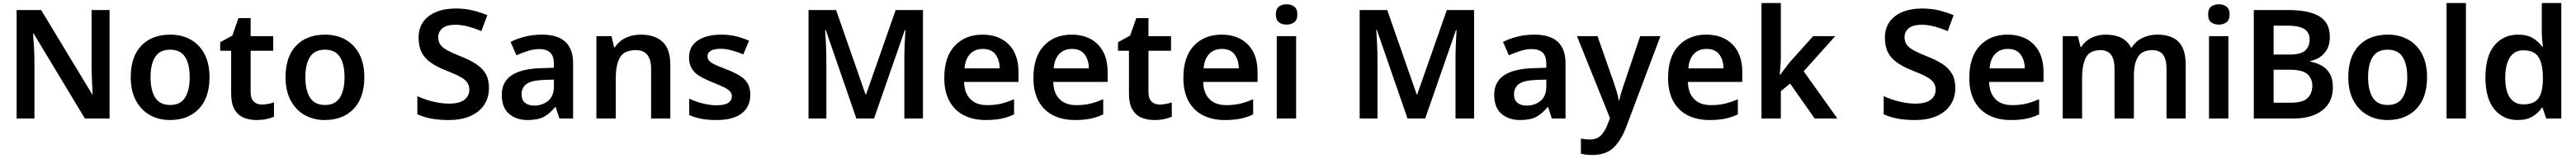

<svg xmlns="http://www.w3.org/2000/svg" viewBox="-20 -780 16907 1040"><path d="M699 0H537L201 -559H197Q200 -524 203 -471.5Q206 -419 206 -370V0H89V-714H250L585 -159H588Q587 -178 585.5 -209.5Q584 -241 582.5 -276.5Q581 -312 581 -341V-714H699Z M1355 -272Q1355 -137 1285 -63.5Q1215 10 1095 10Q1021 10 963 -23Q905 -56 871.5 -119Q838 -182 838 -272Q838 -407 907.5 -479.5Q977 -552 1098 -552Q1173 -552 1231 -519.5Q1289 -487 1322 -424.5Q1355 -362 1355 -272ZM968 -272Q968 -186 998.5 -137.5Q1029 -89 1097 -89Q1164 -89 1194.5 -137.5Q1225 -186 1225 -272Q1225 -358 1194.5 -405.5Q1164 -453 1096 -453Q1029 -453 998.5 -405.5Q968 -358 968 -272Z M1697 -92Q1719 -92 1740 -96Q1761 -100 1778 -106V-12Q1757 -2 1728 4Q1699 10 1664 10Q1617 10 1579.5 -5.5Q1542 -21 1519.5 -59Q1497 -97 1497 -166V-446H1425V-502L1505 -546L1545 -661H1625V-542H1773V-446H1625V-172Q1625 -132 1645 -112Q1665 -92 1697 -92Z M2371 -272Q2371 -137 2301 -63.5Q2231 10 2111 10Q2037 10 1979 -23Q1921 -56 1887.5 -119Q1854 -182 1854 -272Q1854 -407 1923.5 -479.5Q1993 -552 2114 -552Q2189 -552 2247 -519.5Q2305 -487 2338 -424.5Q2371 -362 2371 -272ZM1984 -272Q1984 -186 2014.5 -137.5Q2045 -89 2113 -89Q2180 -89 2210.5 -137.5Q2241 -186 2241 -272Q2241 -358 2210.5 -405.5Q2180 -453 2112 -453Q2045 -453 2014.5 -405.5Q1984 -358 1984 -272Z M3189 -201Q3189 -139 3158.5 -91.5Q3128 -44 3069 -17Q3010 10 2924 10Q2859 10 2809.5 0.5Q2760 -9 2719 -28V-147Q2764 -126 2819.5 -112Q2875 -98 2928 -98Q2994 -98 3027 -123Q3060 -148 3060 -189Q3060 -218 3045.5 -238Q3031 -258 2997.5 -276Q2964 -294 2907 -316Q2849 -339 2808.5 -367Q2768 -395 2747.5 -434.5Q2727 -474 2727 -532Q2727 -593 2757.5 -636Q2788 -679 2843 -701.5Q2898 -724 2970 -724Q3033 -724 3084.5 -711Q3136 -698 3178 -680L3139 -575Q3098 -593 3054 -605Q3010 -617 2967 -617Q2911 -617 2883.5 -594Q2856 -571 2856 -535Q2856 -506 2870 -486Q2884 -466 2917 -448Q2950 -430 3006 -408Q3065 -385 3105.5 -358Q3146 -331 3167.5 -294Q3189 -257 3189 -201Z M3537 -552Q3741 -552 3741 -364V0H3651L3627 -75H3623Q3587 -31 3548.5 -10.5Q3510 10 3442 10Q3369 10 3321 -30.5Q3273 -71 3273 -157Q3273 -322 3524 -331L3615 -334V-357Q3615 -412 3590 -434.5Q3565 -457 3521 -457Q3482 -457 3443.5 -444.5Q3405 -432 3369 -416L3331 -504Q3371 -525 3423.5 -538.5Q3476 -552 3537 -552ZM3549 -254Q3467 -251 3435 -227Q3403 -203 3403 -160Q3403 -121 3426 -103Q3449 -85 3485 -85Q3540 -85 3577.5 -116.5Q3615 -148 3615 -210V-256Z M4185 -552Q4277 -552 4328 -505Q4379 -458 4379 -353V0H4253V-327Q4253 -450 4153 -450Q4077 -450 4049 -402Q4021 -354 4021 -264V0H3894V-542H3993L4010 -469H4016Q4042 -510 4086.5 -531Q4131 -552 4185 -552Z M4904 -156Q4904 -78 4848 -34Q4792 10 4683 10Q4625 10 4582.5 2Q4540 -6 4503 -23V-131Q4542 -112 4591 -99.5Q4640 -87 4681 -87Q4735 -87 4759 -103Q4783 -119 4783 -146Q4783 -163 4772.5 -176.5Q4762 -190 4734.5 -204Q4707 -218 4657 -238Q4607 -258 4572.5 -278.5Q4538 -299 4520 -328.5Q4502 -358 4502 -402Q4502 -476 4560 -514Q4618 -552 4713 -552Q4764 -552 4808.5 -541.5Q4853 -531 4896 -512L4858 -422Q4821 -438 4782 -448.5Q4743 -459 4710 -459Q4667 -459 4645 -446Q4623 -433 4623 -410Q4623 -392 4634.5 -379.5Q4646 -367 4673.5 -354Q4701 -341 4751 -322Q4800 -303 4834.5 -282Q4869 -261 4886.5 -231Q4904 -201 4904 -156Z M5600 0 5399 -583H5395Q5397 -553 5400 -497.5Q5403 -442 5403 -386V0H5286V-714H5467L5660 -159H5664L5858 -714H6037V0H5915V-391Q5915 -442 5917.5 -496.5Q5920 -551 5922 -582H5918L5716 0Z M6428 -552Q6537 -552 6600.5 -487Q6664 -422 6664 -306V-241H6307Q6309 -168 6348 -128Q6387 -88 6459 -88Q6510 -88 6551 -98Q6592 -108 6635 -127V-27Q6595 -8 6552 1Q6509 10 6448 10Q6368 10 6307 -20.5Q6246 -51 6211.5 -113Q6177 -175 6177 -267Q6177 -406 6246 -479Q6315 -552 6428 -552ZM6430 -458Q6378 -458 6346.5 -425Q6315 -392 6310 -330H6541Q6540 -386 6513 -422Q6486 -458 6430 -458Z M7013 -552Q7122 -552 7185.5 -487Q7249 -422 7249 -306V-241H6892Q6894 -168 6933 -128Q6972 -88 7044 -88Q7095 -88 7136 -98Q7177 -108 7220 -127V-27Q7180 -8 7137 1Q7094 10 7033 10Q6953 10 6892 -20.5Q6831 -51 6796.5 -113Q6762 -175 6762 -267Q6762 -406 6831 -479Q6900 -552 7013 -552ZM7015 -458Q6963 -458 6931.5 -425Q6900 -392 6895 -330H7126Q7125 -386 7098 -422Q7071 -458 7015 -458Z M7589 -92Q7611 -92 7632 -96Q7653 -100 7670 -106V-12Q7649 -2 7620 4Q7591 10 7556 10Q7509 10 7471.5 -5.5Q7434 -21 7411.5 -59Q7389 -97 7389 -166V-446H7317V-502L7397 -546L7437 -661H7517V-542H7665V-446H7517V-172Q7517 -132 7537 -112Q7557 -92 7589 -92Z M7997 -552Q8106 -552 8169.5 -487Q8233 -422 8233 -306V-241H7876Q7878 -168 7917 -128Q7956 -88 8028 -88Q8079 -88 8120 -98Q8161 -108 8204 -127V-27Q8164 -8 8121 1Q8078 10 8017 10Q7937 10 7876 -20.5Q7815 -51 7780.5 -113Q7746 -175 7746 -267Q7746 -406 7815 -479Q7884 -552 7997 -552ZM7999 -458Q7947 -458 7915.5 -425Q7884 -392 7879 -330H8110Q8109 -386 8082 -422Q8055 -458 7999 -458Z M8424 -752Q8452 -752 8473 -737Q8494 -722 8494 -685Q8494 -648 8473 -633Q8452 -618 8424 -618Q8394 -618 8373.5 -633Q8353 -648 8353 -685Q8353 -722 8373.5 -737Q8394 -752 8424 -752ZM8486 -542V0H8359V-542Z M9217 0 9016 -583H9012Q9014 -553 9017 -497.5Q9020 -442 9020 -386V0H8903V-714H9084L9277 -159H9281L9475 -714H9654V0H9532V-391Q9532 -442 9534.5 -496.5Q9537 -551 9539 -582H9535L9333 0Z M10050 -552Q10254 -552 10254 -364V0H10164L10140 -75H10136Q10100 -31 10061.5 -10.5Q10023 10 9955 10Q9882 10 9834 -30.5Q9786 -71 9786 -157Q9786 -322 10037 -331L10128 -334V-357Q10128 -412 10103 -434.5Q10078 -457 10034 -457Q9995 -457 9956.5 -444.5Q9918 -432 9882 -416L9844 -504Q9884 -525 9936.5 -538.5Q9989 -552 10050 -552ZM10062 -254Q9980 -251 9948 -227Q9916 -203 9916 -160Q9916 -121 9939 -103Q9962 -85 9998 -85Q10053 -85 10090.5 -116.5Q10128 -148 10128 -210V-256Z M10329 -542H10464L10572 -233Q10582 -204 10590.5 -175Q10599 -146 10603 -120H10607Q10611 -142 10620.5 -173Q10630 -204 10640 -233L10744 -542H10877L10651 59Q10618 145 10568.5 192.5Q10519 240 10430 240Q10405 240 10386.5 237.5Q10368 235 10355 232V132Q10365 134 10381 136Q10397 138 10414 138Q10460 138 10486 111.5Q10512 85 10528 44L10546 -2Z M11178 -552Q11287 -552 11350.5 -487Q11414 -422 11414 -306V-241H11057Q11059 -168 11098 -128Q11137 -88 11209 -88Q11260 -88 11301 -98Q11342 -108 11385 -127V-27Q11345 -8 11302 1Q11259 10 11198 10Q11118 10 11057 -20.5Q10996 -51 10961.5 -113Q10927 -175 10927 -267Q10927 -406 10996 -479Q11065 -552 11178 -552ZM11180 -458Q11128 -458 11096.5 -425Q11065 -392 11060 -330H11291Q11290 -386 11263 -422Q11236 -458 11180 -458Z M11667 -400Q11667 -378 11664.5 -346Q11662 -314 11660 -289H11664Q11674 -303 11693.5 -329Q11713 -355 11726 -371L11879 -542H12024L11817 -311L12038 0H11889L11728 -230L11667 -180V0H11540V-760H11667Z M12812 -201Q12812 -139 12781.5 -91.5Q12751 -44 12692 -17Q12633 10 12547 10Q12482 10 12432.5 0.5Q12383 -9 12342 -28V-147Q12387 -126 12442.5 -112Q12498 -98 12551 -98Q12617 -98 12650 -123Q12683 -148 12683 -189Q12683 -218 12668.5 -238Q12654 -258 12620.5 -276Q12587 -294 12530 -316Q12472 -339 12431.5 -367Q12391 -395 12370.5 -434.5Q12350 -474 12350 -532Q12350 -593 12380.5 -636Q12411 -679 12466 -701.5Q12521 -724 12593 -724Q12656 -724 12707.5 -711Q12759 -698 12801 -680L12762 -575Q12721 -593 12677 -605Q12633 -617 12590 -617Q12534 -617 12506.5 -594Q12479 -571 12479 -535Q12479 -506 12493 -486Q12507 -466 12540 -448Q12573 -430 12629 -408Q12688 -385 12728.5 -358Q12769 -331 12790.5 -294Q12812 -257 12812 -201Z M13155 -552Q13264 -552 13327.5 -487Q13391 -422 13391 -306V-241H13034Q13036 -168 13075 -128Q13114 -88 13186 -88Q13237 -88 13278 -98Q13319 -108 13362 -127V-27Q13322 -8 13279 1Q13236 10 13175 10Q13095 10 13034 -20.5Q12973 -51 12938.5 -113Q12904 -175 12904 -267Q12904 -406 12973 -479Q13042 -552 13155 -552ZM13157 -458Q13105 -458 13073.5 -425Q13042 -392 13037 -330H13268Q13267 -386 13240 -422Q13213 -458 13157 -458Z M14138 -552Q14230 -552 14277 -505Q14324 -458 14324 -353V0H14198V-328Q14198 -391 14175 -420.5Q14152 -450 14105 -450Q14039 -450 14011.5 -406.5Q13984 -363 13984 -282V0H13857V-328Q13857 -450 13765 -450Q13695 -450 13669.5 -402Q13644 -354 13644 -264V0H13517V-542H13616L13634 -471H13639Q13663 -510 13705 -531Q13747 -552 13800 -552Q13921 -552 13965 -467H13970Q13997 -510 14041.5 -531Q14086 -552 14138 -552Z M14542 -752Q14570 -752 14591 -737Q14612 -722 14612 -685Q14612 -648 14591 -633Q14570 -618 14542 -618Q14512 -618 14491.5 -633Q14471 -648 14471 -685Q14471 -722 14491.5 -737Q14512 -752 14542 -752ZM14604 -542V0H14477V-542Z M14993 -714Q15134 -714 15202 -672Q15270 -630 15270 -537Q15270 -471 15234.5 -430.5Q15199 -390 15143 -379V-374Q15182 -367 15215.5 -348.5Q15249 -330 15269.5 -295.5Q15290 -261 15290 -205Q15290 -108 15221 -54Q15152 0 15033 0H14771V-714ZM15004 -421Q15079 -421 15108 -447Q15137 -473 15137 -520Q15137 -567 15102.5 -589Q15068 -611 14994 -611H14901V-421ZM14901 -321V-104H15016Q15093 -104 15124 -135Q15155 -166 15155 -216Q15155 -261 15123.5 -291Q15092 -321 15010 -321Z M15908 -272Q15908 -137 15838 -63.5Q15768 10 15648 10Q15574 10 15516 -23Q15458 -56 15424.5 -119Q15391 -182 15391 -272Q15391 -407 15460.5 -479.5Q15530 -552 15651 -552Q15726 -552 15784 -519.5Q15842 -487 15875 -424.5Q15908 -362 15908 -272ZM15521 -272Q15521 -186 15551.5 -137.5Q15582 -89 15650 -89Q15717 -89 15747.5 -137.5Q15778 -186 15778 -272Q15778 -358 15747.5 -405.5Q15717 -453 15649 -453Q15582 -453 15551.5 -405.5Q15521 -358 15521 -272Z M16163 0H16036V-760H16163Z M16502 10Q16408 10 16349.5 -61Q16291 -132 16291 -270Q16291 -410 16350 -481Q16409 -552 16505 -552Q16565 -552 16602.5 -529Q16640 -506 16663 -473H16668Q16666 -489 16663.5 -518.5Q16661 -548 16661 -571V-760H16789V0H16690L16666 -71H16661Q16639 -37 16601 -13.5Q16563 10 16502 10ZM16540 -93Q16610 -93 16638.5 -132.5Q16667 -172 16668 -253V-269Q16668 -356 16640.5 -402.5Q16613 -449 16539 -449Q16482 -449 16451.5 -401.5Q16421 -354 16421 -268Q16421 -182 16451.5 -137.5Q16482 -93 16540 -93Z"/></svg>

Font: Noto Sans Meetei Mayek SemiBold
Style: Regular
Weight: 600
Designer: Monotype Design Team and Neelakash Kshetrimayum
Foundry: Monotype Imaging Inc.
Version: Version 2.002; ttfautohint (v1.8.4.7-5d5b)